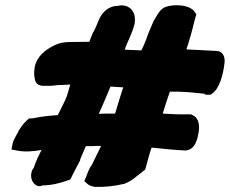

<svg xmlns="http://www.w3.org/2000/svg" viewBox="-20 -725 902 754"><path d="M25 -138 45 -134C79 -127 112 -131 143 -136C134 -118 122 -95 114 -70C114 -70 112 -63 108 -60L107 -58C98 -37 102 -17 114 -4L124 4C140 9 144 4 147 3C182 3 217 -6 244 -16L256 -20L268 -44C275 -57 284 -74 295 -96V-99C302 -116 310 -134 317 -151H339C352 -152 364 -152 377 -152C363 -123 354 -105 341 -78C328 -61 323 -42 318 -30L311 -14L322 -4C332 6 343 6 352 9H354C391 10 430 6 467 -3H469L470 -4C499 -15 514 -32 525 -39L526 -40L550 -59L553 -69C559 -90 566 -119 575 -145H579C589 -144 599 -143 610 -142L649 -138L705 -134H706C747 -134 756 -183 759 -200C764 -226 765 -261 734 -274L730 -276H681C661 -276 644 -278 619 -279C628 -309 637 -336 647 -365H680L720 -363L782 -357L788 -353H807L815 -359C843 -379 857 -437 861 -473C865 -493 861 -523 830 -525C790 -527 753 -529 712 -531C724 -566 736 -610 745 -648L751 -669L746 -676C728 -708 661 -710 628 -697C611 -689 601 -673 595 -662L585 -646C574 -622 562 -594 554 -570C549 -556 543 -543 535 -527C515 -528 492 -529 470 -530C479 -560 497 -586 509 -633V-635C515 -671 496 -704 457 -704C452 -704 449 -703 442 -702C401 -701 380 -671 371 -653C360 -630 355 -611 344 -595V-594C339 -583 335 -573 331 -561C306 -561 281 -560 256 -560C235 -560 213 -558 186 -543C163 -531 124 -506 116 -460C112 -438 115 -420 118 -409C123 -393 136 -389 146 -388H178C186 -389 197 -389 209 -391C221 -391 237 -392 255 -393H256C252 -380 248 -366 243 -349C236 -329 221 -302 207 -273C178 -271 148 -268 117 -262C113 -261 108 -260 105 -260H94L85 -252C68 -236 56 -218 46 -197C39 -185 31 -171 29 -158ZM368 -278C384 -315 398 -345 414 -385L464 -382C453 -350 442 -311 432 -279H426C406 -279 389 -279 368 -278Z"/></svg>

Font: Vapor
Style: BlkObl
Weight: 900
Foundry: Cannot Into Space Fonts
Version: Version 0.179